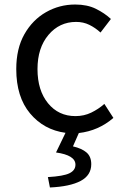

<svg xmlns="http://www.w3.org/2000/svg" viewBox="-20 -577 550 850"><path d="M201 253 192 207Q261 203 287.5 190Q314 177 314 152Q314 110 228 98L270 11Q174 -2 113 -75Q52 -148 52 -271Q52 -362 88 -425.5Q124 -489 183.5 -523Q243 -557 313 -557Q366 -557 404.5 -538Q443 -519 471 -493L425 -433Q402 -454 375.5 -467Q349 -480 317 -480Q243 -480 194.5 -422.5Q146 -365 146 -271Q146 -177 192.5 -120Q239 -63 314 -63Q352 -63 384 -78.5Q416 -94 442 -117L482 -55Q416 2 329 12L303 71Q342 80 363 98Q384 116 384 150Q384 199 337 224Q290 249 201 253Z"/></svg>

Font: Gothic Nguyen
Style: Regular
Weight: 400
Designer: MORI Takayuki
Version: Version 1.220;July 21, 2023;FontCreator 14.0.0.2814 64-bit